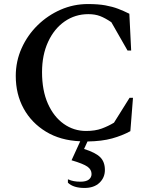

<svg xmlns="http://www.w3.org/2000/svg" viewBox="-20 -690 757 950"><path d="M378 209Q406 209 419.5 198.5Q433 188 433 171Q433 149 412.5 134.5Q392 120 334 103L377 9Q279 5 207.5 -38.5Q136 -82 97 -153Q58 -224 58 -314Q58 -387 87 -451.5Q116 -516 166 -565Q216 -614 280 -642Q344 -670 415 -670Q466 -670 501.5 -663.5Q537 -657 564.5 -646.5Q592 -636 620 -622L629 -440H611L531 -580Q500 -601 475 -610.5Q450 -620 417 -620Q352 -620 300 -584Q248 -548 218 -483Q188 -418 188 -333Q188 -242 217 -177Q246 -112 295.5 -77Q345 -42 406 -42Q451 -42 483.5 -54Q516 -66 544 -83L621 -206H638L625 -41Q585 -19 534.5 -5Q484 9 413 10L396 47Q453 65 476 88Q499 111 499 151Q499 189 472 214.5Q445 240 398 240Q343 240 316 214V198H319Q342 209 378 209Z"/></svg>

Font: Spectral SC SemiBold
Style: Regular
Weight: 600
Designer: Jean-Baptiste Levee
Foundry: Production Type
Version: Version 2.001